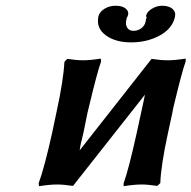

<svg xmlns="http://www.w3.org/2000/svg" viewBox="-20 -639 663 665"><path d="M175.8 -251Q199.7 -360.4 203.1 -424.8L212.9 -435.1Q244.6 -430.2 267.1 -430.2Q293 -430.2 329.1 -436L330.1 -425.8Q317.4 -392.1 287.1 -265.1Q286.6 -262.7 285.2 -257.1Q283.7 -251.5 283.2 -249L269 -179.2Q266.1 -166 263.7 -156.5Q261.2 -147 260.5 -144.3Q259.8 -141.6 258.8 -135.7Q257.8 -129.9 255.9 -118.2Q300.3 -174.3 384.3 -281.5Q468.3 -388.7 504.9 -435.1Q536.6 -430.2 560.1 -430.2Q585.9 -430.2 623 -436V-425.8Q610.4 -392.1 580.1 -265.1Q580.1 -263.7 577.1 -249L562 -179.2Q537.6 -67.4 535.2 -4.9L524.9 4.9Q491.7 0 471.2 0Q444.3 0 408.2 5.9V-3.9Q426.3 -54.7 454.1 -181.2L469.2 -251Q481 -303.7 481.9 -311Q441.4 -258.8 358.4 -154.3Q275.4 -49.8 232.9 4.9Q199.7 0 178.2 0Q151.4 0 115.2 5.9L113.8 -3.9Q133.8 -58.1 161.1 -181.2ZM585.9 -580.1Q576.7 -539.6 533 -515.9Q489.3 -492.2 434.1 -492.2Q379.4 -492.2 345.9 -517.1Q312.5 -542 320.8 -582Q324.7 -597.7 341.6 -608.4Q358.4 -619.1 380.9 -619.1Q402.8 -619.1 414.6 -609.9Q426.3 -600.6 423.8 -587.9L420.9 -580.1L419.9 -579.1Q418 -575.2 418 -571.8Q418 -571.3 417.5 -569.8Q417 -568.4 417 -567.9Q414.1 -553.2 420.9 -542.7Q427.7 -532.2 441.9 -532.2Q457.5 -532.2 469.2 -541Q481 -549.8 483.9 -563Q485.8 -568.8 485.8 -577.1L490.2 -573.2Q485.8 -582 485.8 -584Q488.8 -598.1 505.9 -608.6Q522.9 -619.1 541 -619.1Q565.4 -619.1 577.6 -608.2Q589.8 -597.2 585.9 -580.1Z"/></svg>

Font: Linear Smooth
Style: Bold Italic
Weight: 700
Designer: Philipp H. Poll, Flanker
Foundry: Philipp H. Poll, reworked by Flanker
Version: Version 1.061 | FøM Fix